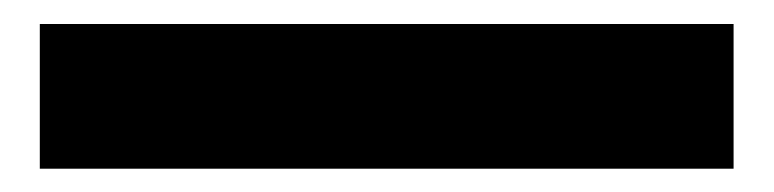

<svg xmlns="http://www.w3.org/2000/svg" viewBox="-20 43 661 164"><path d="M14 187.1V63.5H606.6V187.1Z"/></svg>

Font: Georama ExtraCondensed Thin
Style: Regular
Weight: 100
Width: 2
Designer: Jean-Baptiste Levee
Foundry: Production Type
Version: Version 1.001